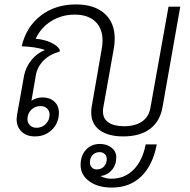

<svg xmlns="http://www.w3.org/2000/svg" viewBox="-20 -606 857 867"><path d="M794 -576 714 -123Q703 -58 657.5 -24Q612 10 537 10Q469 10 430.5 -18Q392 -46 392 -98Q392 -115 394 -124L439 -383Q443 -402 443 -423Q443 -478 410 -509Q377 -540 317 -540Q259 -540 212 -511Q165 -482 141 -431Q179 -428 209.5 -414Q240 -400 250 -381L249 -373Q205 -361 177 -333Q149 -305 142 -267L122 -151Q144 -166 172 -166Q205 -166 225.5 -147Q246 -128 246 -97Q246 -51 215 -20.5Q184 10 138 10Q100 10 77.5 -11.5Q55 -33 55 -68Q55 -73 57 -87L89 -266Q97 -304 122 -335Q147 -366 183 -380Q166 -387 137.5 -391.5Q109 -396 78 -397Q98 -484 163.5 -535Q229 -586 323 -586Q406 -586 452 -545Q498 -504 498 -432Q498 -408 494 -387L446 -118Q445 -113 445 -102Q445 -70 470 -53Q495 -36 540 -36Q590 -36 621 -57Q652 -78 659 -118L741 -576ZM163 -127Q138 -127 121 -110Q104 -93 104 -68Q104 -51 115.5 -40Q127 -29 145 -29Q170 -29 187 -46.5Q204 -64 204 -88Q204 -105 192.5 -116Q181 -127 163 -127ZM638 46H688Q670 140 618 190.5Q566 241 485 241Q422 241 383 212.5Q344 184 344 139Q344 96 368.5 70Q393 44 431 44Q463 44 484 61Q505 78 505 104Q505 139 485 162Q465 185 434 189Q456 201 483 201Q542 201 582.5 161Q623 121 638 46ZM386 128Q386 142 395 150.5Q404 159 417 159Q437 159 449.5 146Q462 133 462 112Q462 98 453 89.5Q444 81 430 81Q410 81 398 94Q386 107 386 128Z"/></svg>

Font: Sarabun ExtraLight
Style: Italic
Weight: 275
Italic angle: -10°
Designer: Suppakit Chalermlarp | Katatrad Co.,Ltd.
Foundry: Cadson Demak Co.,Ltd.
Version: Version 1.000; ttfautohint (v1.6)